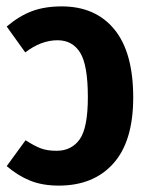

<svg xmlns="http://www.w3.org/2000/svg" viewBox="-20 -566 467 601"><path d="M397 -261Q397 -124 335 -54.5Q273 15 164 15Q113 15 74.5 -0.5Q36 -16 1 -46L60 -127Q88 -109 108 -101.5Q128 -94 157 -94Q204 -94 229.5 -130Q255 -166 255 -262Q255 -362 231 -401Q207 -440 160 -440Q109 -440 59 -402L1 -483Q40 -516 80 -531Q120 -546 173 -546Q279 -546 338 -474Q397 -402 397 -261Z"/></svg>

Font: Fira Sans Extra Condensed SemiBold
Style: Regular
Weight: 600
Width: 1
Designer: Carrois Corporate & Edenspiekermann AG
Foundry: Carrois Corporate GbR & Edenspiekermann AG
Version: Version 4.203